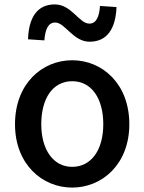

<svg xmlns="http://www.w3.org/2000/svg" viewBox="-20 -837 654 870"><path d="M386 -648C467 -648 504 -709 508 -805L433 -810C430 -761 416 -730 385 -730C338 -730 305 -817 228 -817C147 -817 110 -755 107 -659L181 -654C185 -705 199 -735 230 -735C275 -735 311 -648 386 -648ZM307 13C443 13 566 -93 566 -274C566 -458 443 -564 307 -564C171 -564 48 -458 48 -274C48 -93 171 13 307 13ZM307 -81C222 -81 167 -158 167 -274C167 -391 219 -469 307 -469C395 -469 448 -391 448 -274C448 -158 394 -81 307 -81Z"/></svg>

Font: Spoqa Han Sans Neo Medium
Style: Regular
Weight: 500
Designer: [Spoqa Han Sans Neo] Dong-huui Kim ___ Younghwa Kang ___ Yujin Lee ___ [Noto Sans] Ryoko NISHIZUKA ____ (kana & ideograp
Foundry: Spoqa (http://www.spoqa-han-sans.com)
Version: Version 1.100;hotconv 1.0.109;makeotfexe 2.5.65596